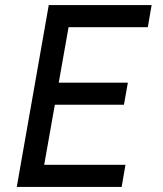

<svg xmlns="http://www.w3.org/2000/svg" viewBox="-20 -736 640 756"><path d="M46 0 172 -716H577L562 -629H250L154 -87H474L459 0ZM157 -323.5 172.5 -410.5H483.5L468 -323.5Z"/></svg>

Font: Google Sans Code
Style: Italic
Weight: 400
Italic angle: -10°
Monospace: yes
Designer: Google Sans Code Authors
Foundry: Google LLC
Version: Version 6.000